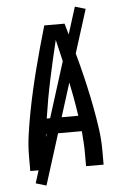

<svg xmlns="http://www.w3.org/2000/svg" viewBox="-60 -859 620 981"><g transform="rotate(-5 250.0 -368.0)"><path d="M62 0V-74Q62 -130 70 -186Q78 -242 88.5 -297.5Q99 -353 111.5 -408Q124 -463 138 -517.5Q152 -572 167 -626.5Q182 -681 198 -735H302Q318 -681 333 -626.5Q348 -572 362 -517.5Q376 -463 388.5 -408Q401 -353 411.5 -297.5Q422 -242 430 -186Q438 -130 438 -74V0H348V-74Q348 -100 346 -127Q344 -154 342 -180H158Q156 -154 154 -127Q152 -100 152 -74V0ZM169 -260H331Q316 -360 295 -459Q274 -558 250 -656Q226 -558 205 -459Q184 -360 169 -260ZM138 81 84 65 362 -817 416 -801Z"/></g></svg>

Font: Iosevka Curly Medium
Style: Regular
Weight: 500
Monospace: yes
Designer: Belleve Invis
Foundry: Belleve Invis
Version: Version 22.1.2; ttfautohint (v1.8.4)